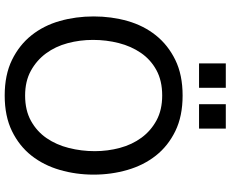

<svg xmlns="http://www.w3.org/2000/svg" viewBox="-102 -865 982 818"><g transform="rotate(90 389.0 -456.0)"><path d="M424 -813V-927H528V-813ZM250 -813V-927H354V-813ZM387 15Q299 15 235.5 -16Q172 -47 130.5 -99Q89 -151 69.5 -219.5Q50 -288 50 -364Q50 -440 69.5 -508.5Q89 -577 130.5 -629Q172 -681 235.5 -712Q299 -743 387 -743Q475 -743 538.5 -712Q602 -681 643 -629Q684 -577 704 -508Q724 -439 724 -364Q724 -289 704 -220Q684 -151 643 -99Q602 -47 538.5 -16Q475 15 387 15ZM387 -656Q324 -656 279 -631.5Q234 -607 205.5 -565.5Q177 -524 163.5 -471Q150 -418 150 -361Q150 -305 164 -253Q178 -201 207.5 -161Q237 -121 281.5 -96.5Q326 -72 387 -72Q450 -72 495 -97Q540 -122 568.5 -163.5Q597 -205 610.5 -258.5Q624 -312 624 -369Q624 -424 610 -476Q596 -528 566.5 -568Q537 -608 492.5 -632Q448 -656 387 -656Z"/></g></svg>

Font: Gen
Style: Regular
Weight: 400
Version: Version 1.000;PS 001.001;hotconv 1.0.56